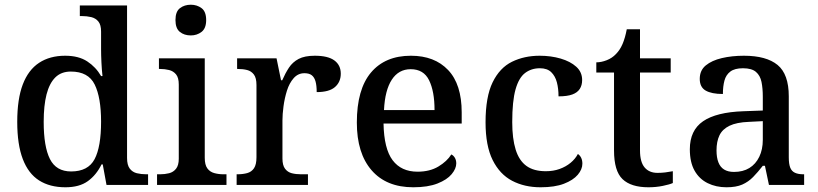

<svg xmlns="http://www.w3.org/2000/svg" viewBox="-20 -783 3465 813"><path d="M257 10Q191 10 145.5 -19Q100 -48 76.5 -109.5Q53 -171 53 -267Q53 -364 76.5 -425.5Q100 -487 145.5 -517Q191 -547 256 -547Q313 -547 349.5 -523Q386 -499 408 -461H414Q411 -487 409.5 -518.5Q408 -550 408 -574V-649Q408 -678 396.5 -692Q385 -706 366.5 -710.5Q348 -715 326 -715H318V-760H518V-114Q518 -84 529.5 -69Q541 -54 559.5 -49.5Q578 -45 600 -45H607V0H431L415 -87H410Q388 -42 352 -16Q316 10 257 10ZM281 -57Q353 -57 380.5 -109Q408 -161 408 -268Q408 -370 381 -425Q354 -480 280 -480Q239 -480 214 -455Q189 -430 177 -383Q165 -336 165 -267Q165 -162 191.5 -109.5Q218 -57 281 -57Z M645 0V-45H658Q678 -45 696 -49.5Q714 -54 725.5 -68.5Q737 -83 737 -111V-425Q737 -454 725.5 -468Q714 -482 696 -486.5Q678 -491 658 -491H653V-536H847V-115Q847 -85 858 -70Q869 -55 887.5 -50Q906 -45 926 -45H939V0ZM788 -633Q760 -633 741.5 -648Q723 -663 723 -698Q723 -734 742 -748.5Q761 -763 788 -763Q814 -763 833.5 -748.5Q853 -734 853 -698Q853 -663 833.5 -648Q814 -633 788 -633Z M982 0V-45H985Q1008 -45 1026.5 -50Q1045 -55 1055.5 -70.5Q1066 -86 1066 -117V-423Q1066 -453 1055 -467.5Q1044 -482 1026.5 -486.5Q1009 -491 987 -491H984V-536H1151L1170 -443H1175Q1188 -473 1203.5 -496.5Q1219 -520 1244.5 -533.5Q1270 -547 1313 -547Q1369 -547 1396 -527Q1423 -507 1423 -471Q1423 -436 1398.5 -414.5Q1374 -393 1321 -393Q1321 -421 1316 -438.5Q1311 -456 1300 -464.5Q1289 -473 1269 -473Q1242 -473 1223.5 -452Q1205 -431 1195 -399Q1185 -367 1180.5 -333Q1176 -299 1176 -273V-112Q1176 -83 1187 -68.5Q1198 -54 1215.5 -49.5Q1233 -45 1255 -45H1284V0Z M1730 10Q1616 10 1553.5 -62Q1491 -134 1491 -264Q1491 -405 1551 -476Q1611 -547 1720 -547Q1820 -547 1877.5 -486.5Q1935 -426 1935 -307V-260H1604Q1606 -153 1642.5 -104.5Q1679 -56 1748 -56Q1800 -56 1836.5 -78Q1873 -100 1891 -129Q1900 -125 1906 -115Q1912 -105 1912 -91Q1912 -69 1892.5 -45.5Q1873 -22 1832.5 -6Q1792 10 1730 10ZM1820 -317Q1820 -396 1797 -443Q1774 -490 1719 -490Q1668 -490 1639 -445.5Q1610 -401 1606 -317Z M2269 10Q2201 10 2148.5 -17.5Q2096 -45 2066 -105.5Q2036 -166 2036 -265Q2036 -373 2066 -434.5Q2096 -496 2148 -521.5Q2200 -547 2265 -547Q2313 -547 2354 -535Q2395 -523 2420 -500.5Q2445 -478 2445 -444Q2445 -422 2435 -406.5Q2425 -391 2403.5 -383Q2382 -375 2345 -375Q2345 -408 2338 -434.5Q2331 -461 2314 -477.5Q2297 -494 2266 -494Q2230 -494 2203.5 -474Q2177 -454 2163 -404.5Q2149 -355 2149 -266Q2149 -196 2163.5 -149.5Q2178 -103 2209 -80.5Q2240 -58 2291 -58Q2323 -58 2349.5 -67.5Q2376 -77 2396 -93.5Q2416 -110 2427 -131Q2436 -125 2441 -114.5Q2446 -104 2446 -90Q2446 -66 2426.5 -43Q2407 -20 2368 -5Q2329 10 2269 10Z M2726 10Q2652 10 2616 -24.5Q2580 -59 2580 -146V-476H2505V-519Q2526 -519 2549 -528Q2572 -537 2588 -554Q2605 -571 2616 -596.5Q2627 -622 2634 -659H2690V-536H2820V-476H2690V-146Q2690 -97 2709.5 -74Q2729 -51 2764 -51Q2782 -51 2797.5 -53Q2813 -55 2829 -58V-8Q2816 -2 2787 4Q2758 10 2726 10Z M3056 10Q3012 10 2976.5 -7.5Q2941 -25 2921 -60.5Q2901 -96 2901 -151Q2901 -231 2957 -269.5Q3013 -308 3128 -312L3210 -315V-373Q3210 -409 3204.5 -436Q3199 -463 3181 -478.5Q3163 -494 3126 -494Q3091 -494 3072.5 -480Q3054 -466 3047.5 -441.5Q3041 -417 3041 -385Q2993 -385 2968 -399.5Q2943 -414 2943 -449Q2943 -485 2968.5 -506Q2994 -527 3036.5 -537Q3079 -547 3130 -547Q3225 -547 3272.5 -508Q3320 -469 3320 -375V-117Q3320 -89 3326 -73.5Q3332 -58 3346 -51.5Q3360 -45 3382 -45H3385V0H3236L3219 -81H3210Q3189 -54 3169 -33.5Q3149 -13 3123 -1.5Q3097 10 3056 10ZM3088 -55Q3126 -55 3153 -71.5Q3180 -88 3195 -119Q3210 -150 3210 -191V-270L3151 -267Q3099 -265 3069 -250.5Q3039 -236 3026.5 -210Q3014 -184 3014 -146Q3014 -116 3022 -95.5Q3030 -75 3046.5 -65Q3063 -55 3088 -55Z"/></svg>

Font: Noto Serif Armenian Medium
Style: Regular
Weight: 500
Version: Version 2.007